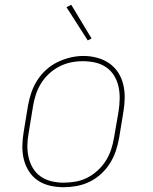

<svg xmlns="http://www.w3.org/2000/svg" viewBox="-20 -775 640 803"><path d="M246 8Q217 8 189 1.5Q161 -5 138.5 -20Q116 -35 101 -58.5Q86 -82 79.5 -109Q73 -136 73.5 -165Q74 -194 79 -223L97 -333Q102 -361 111 -387.5Q120 -414 135.5 -438.5Q151 -463 173 -483Q195 -503 221 -515.5Q247 -528 274.5 -534.5Q302 -541 329 -541Q358 -541 386 -533.5Q414 -526 436.5 -510.5Q459 -495 474 -472Q489 -449 495.5 -421.5Q502 -394 501.5 -365Q501 -336 496 -307L478 -197Q473 -169 464 -142.5Q455 -116 439.5 -91.5Q424 -67 402 -47Q380 -27 354 -14.5Q328 -2 300.5 3Q273 8 246 8ZM246 -11Q271 -11 296.5 -15.5Q322 -20 345.5 -32Q369 -44 389 -62.5Q409 -81 423 -103.5Q437 -126 445 -150.5Q453 -175 457 -200L476 -310Q480 -336 480.5 -362.5Q481 -389 475.5 -413.5Q470 -438 457 -459Q444 -480 423.5 -494Q403 -508 378 -513.5Q353 -519 326 -519Q301 -519 276.5 -514Q252 -509 228.5 -497Q205 -485 185 -466.5Q165 -448 151.5 -426Q138 -404 130 -379.5Q122 -355 118 -330L100 -220Q95 -194 94.5 -168Q94 -142 99.5 -117.5Q105 -93 117.5 -72Q130 -51 150 -37Q170 -23 195 -17Q220 -11 246 -11ZM347 -606 258 -745 278 -755 363 -614Z"/></svg>

Font: Iosevka Slab ThExObl
Style: Regular
Weight: 100
Width: 7
Italic angle: -9°
Monospace: yes
Designer: Belleve Invis
Foundry: Belleve Invis
Version: Version 11.1.1; ttfautohint (v1.8.3)